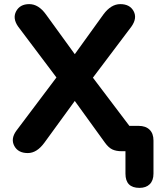

<svg xmlns="http://www.w3.org/2000/svg" viewBox="-20 -734 765 932"><path d="M657 178Q589 178 589 109V0H570Q544 0 525.5 -8.5Q507 -17 489 -42L343 -244L196 -42Q159 9 115 9Q68 9 49.5 -25.5Q31 -60 59 -99L254 -358L68 -605Q40 -645 58.5 -679.5Q77 -714 122 -714Q167 -714 203 -664L343 -471L482 -664Q519 -714 564 -714Q610 -714 628.5 -680Q647 -646 618 -605L431 -357L608 -123H653Q687 -123 706 -104.5Q725 -86 725 -52V109Q725 142 707 160Q689 178 657 178Z"/></svg>

Font: Nunito ExtraBold
Style: Regular
Weight: 800
Designer: Vernon Adams
Foundry: Vernon Adams
Version: Version 3.602